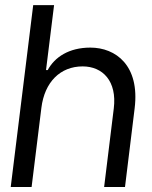

<svg xmlns="http://www.w3.org/2000/svg" viewBox="-20 -748 608 768"><path d="M22.9 0H106.4L145.5 -316.4C158.2 -419.9 221.2 -482.4 310.5 -482.4C390.6 -482.4 448.7 -423.8 435.1 -314L396.5 0H480L518.6 -314.9C539.6 -485.8 443.4 -557.6 341.3 -557.6C255.9 -557.6 198.7 -519.5 170.9 -467.8H164.1L196.3 -727.5H112.8Z"/></svg>

Font: Guggenheim Sans Display
Style: Italic
Weight: 400
Italic angle: -7°
Designer: Modified by Tom Baber under direction of Pentagram Design 2023
Foundry: rsms
Version: Version 1.001;Glyphs 3.1.2 (3151)